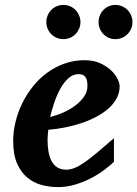

<svg xmlns="http://www.w3.org/2000/svg" viewBox="-20 -743 555 775"><path d="M333 -396Q333 -404.8 331.8 -413.3Q330.6 -421.9 326.9 -428.7Q323.2 -435.5 316.2 -439.7Q309.1 -443.8 297.9 -443.8Q274.4 -443.8 256.1 -427.2Q237.8 -410.6 223.6 -385Q209.5 -359.4 199.2 -328.9Q189 -298.3 182.1 -271Q208 -276.9 234.9 -288.6Q261.7 -300.3 283.4 -316.7Q305.2 -333 319.1 -353Q333 -373 333 -396ZM462.9 -395Q462.9 -368.7 450.9 -346.2Q439 -323.7 418 -305.2Q397 -286.6 368.9 -271.7Q340.8 -256.8 308.8 -246.1Q276.9 -235.4 242.4 -228.5Q208 -221.7 174.8 -219.2Q173.8 -210 172.9 -198.2Q171.9 -186.5 171.9 -178.2Q171.9 -152.3 175.8 -130.4Q179.7 -108.4 188.5 -92.3Q197.3 -76.2 211.7 -67.1Q226.1 -58.1 247.1 -58.1Q263.2 -58.1 279.8 -64.5Q296.4 -70.8 318.4 -85.7Q340.3 -100.6 369.6 -125Q398.9 -149.4 439.9 -185.1V-89.8Q425.3 -75.7 401.9 -57.9Q378.4 -40 348.6 -24.4Q318.8 -8.8 284.7 1.7Q250.5 12.2 213.9 12.2Q181.2 12.2 148.9 3.9Q116.7 -4.4 91.1 -25.4Q65.4 -46.4 49.3 -82.3Q33.2 -118.2 33.2 -173.8Q33.2 -211.9 42.7 -251Q52.2 -290 69.8 -326.2Q87.4 -362.3 112.8 -394Q138.2 -425.8 170.2 -449.2Q202.1 -472.7 240.2 -486.3Q278.3 -500 320.8 -500Q357.4 -500 384.3 -487.8Q411.1 -475.6 428.7 -458.7Q446.3 -441.9 454.6 -424.1Q462.9 -406.2 462.9 -395ZM304.7 -653.8Q304.7 -639.6 299.3 -627.2Q293.9 -614.7 284.7 -605.2Q275.4 -595.7 262.7 -590.3Q250 -585 235.8 -585Q221.7 -585 209 -590.3Q196.3 -595.7 187 -605.2Q177.7 -614.7 172.4 -627.2Q167 -639.6 167 -653.8Q167 -668 172.4 -680.7Q177.7 -693.4 187 -702.9Q196.3 -712.4 209 -717.8Q221.7 -723.1 235.8 -723.1Q250 -723.1 262.7 -717.8Q275.4 -712.4 284.7 -702.9Q293.9 -693.4 299.3 -680.7Q304.7 -668 304.7 -653.8ZM514.6 -653.8Q514.6 -639.6 509.3 -627.2Q503.9 -614.7 494.6 -605.2Q485.4 -595.7 472.7 -590.3Q460 -585 445.8 -585Q431.6 -585 419.2 -590.3Q406.7 -595.7 397.5 -605.2Q388.2 -614.7 383.1 -627.2Q377.9 -639.6 377.9 -653.8Q377.9 -668 383.1 -680.7Q388.2 -693.4 397.5 -702.9Q406.7 -712.4 419.2 -717.8Q431.6 -723.1 445.8 -723.1Q460 -723.1 472.7 -717.8Q485.4 -712.4 494.6 -702.9Q503.9 -693.4 509.3 -680.7Q514.6 -668 514.6 -653.8Z"/></svg>

Font: Charis SIL Am
Style: Bold Italic
Weight: 700
Italic angle: -11°
Foundry: SIL International
Version: Version 5.000